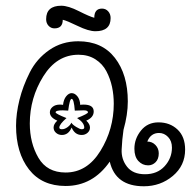

<svg xmlns="http://www.w3.org/2000/svg" viewBox="-20 -638 681 670"><path d="M230 -193Q219 -167 196 -167Q184 -167 175.5 -174.5Q167 -182 167 -193Q167 -205 180 -217Q154 -228 154 -246Q154 -257 163.5 -265Q173 -273 189 -273Q196 -273 200 -272Q202 -291 211 -302Q220 -313 230 -313Q241 -313 250 -302Q259 -291 260 -272Q263 -273 272 -273Q307 -273 307 -249Q307 -228 281 -217Q294 -205 294 -193Q294 -182 285.5 -174.5Q277 -167 265 -167Q241 -167 230 -193ZM229 -210Q233 -203 246 -195Q259 -187 265 -187Q274 -187 274 -193Q274 -210 249 -226Q287 -241 287 -246Q287 -253 272 -253L241 -252Q238 -293 230 -293Q223 -293 218 -252Q213 -252 208 -252.5Q203 -253 199 -253Q174 -253 174 -246Q174 -241 212 -226Q187 -204 187 -193Q187 -187 196 -187Q206 -187 216 -194.5Q226 -202 229 -210ZM209 11Q126 11 81 -47Q36 -105 36 -199Q36 -242 48 -290Q60 -338 84 -385.5Q108 -433 152 -463.5Q196 -494 253 -494Q336 -494 381 -436Q426 -378 426 -284Q426 -238 411 -185Q406 -151 404.5 -116.5Q403 -82 423.5 -56Q444 -30 486 -30Q529 -30 554.5 -58Q580 -86 580 -123Q580 -146 566.5 -160Q553 -174 535 -174Q506 -174 494 -144Q511 -144 522.5 -132Q534 -120 534 -103Q534 -83 523 -72Q512 -61 497 -61Q477 -61 463 -76Q449 -91 449 -119Q449 -154 472 -182.5Q495 -211 533 -211Q573 -211 599.5 -186Q626 -161 626 -116Q626 -60 583 -24Q540 12 482 12Q383 12 363 -74Q304 11 209 11ZM209 -36Q284 -36 330.5 -111.5Q377 -187 377 -276Q377 -306 371 -334.5Q365 -363 351.5 -389Q338 -415 313 -431Q288 -447 254 -447Q178 -447 131 -371.5Q84 -296 84 -207Q84 -139 114 -87.5Q144 -36 209 -36ZM313 -529Q289 -529 251 -547.5Q213 -566 199 -569Q199 -539 170 -539Q158 -539 149.5 -548Q141 -557 141 -571Q141 -618 194 -618Q218 -618 255.5 -599Q293 -580 309 -576Q309 -608 336 -608Q349 -608 357.5 -598.5Q366 -589 366 -575Q366 -529 313 -529Z"/></svg>

Font: Bonbon
Style: Regular
Weight: 400
Designer: Ksenia Erulevich
Foundry: Cyreal (www.cyreal.org)
Version: Version 1.001